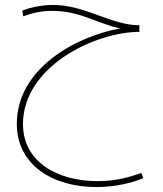

<svg xmlns="http://www.w3.org/2000/svg" viewBox="-20 -486 660 777"><path d="M370 271C444 271 512 255 560 235L552 214C509 229 453 247 375 247C215 247 73 171 73 16C73 -217 365 -357 544 -357V-384H535C424 -388 322 -466 195 -466C144 -466 98 -454 70 -443L74 -420C101 -429 135 -442 192 -442C306 -442 376 -389 467 -371C290 -340 48 -210 48 15C48 182 194 271 370 271Z"/></svg>

Font: Noto Sans Arabic UI Th
Style: Regular
Weight: 100
Designer: Monotype Design Team, Nadine Chahine and Nizar Qandah
Foundry: Monotype Imaging Inc.
Version: Version 2.010